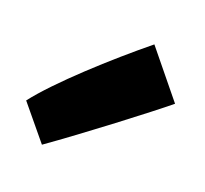

<svg xmlns="http://www.w3.org/2000/svg" viewBox="-123 -831 308 288"><g transform="rotate(15 30.5 -687.5)"><path d="M-78 -651 -38 -593C17 -625 110 -684 139 -704L86 -782C30 -744 -45 -687 -78 -651Z"/></g></svg>

Font: FilmFarsi_V5 Display
Style: Regular
Weight: 400
Designer: Borna Izadpanah
Foundry: Borna Izadpanah
Version: Version 1.000;PS 001.000;hotconv 1.0.88;makeotf.lib2.5.64775